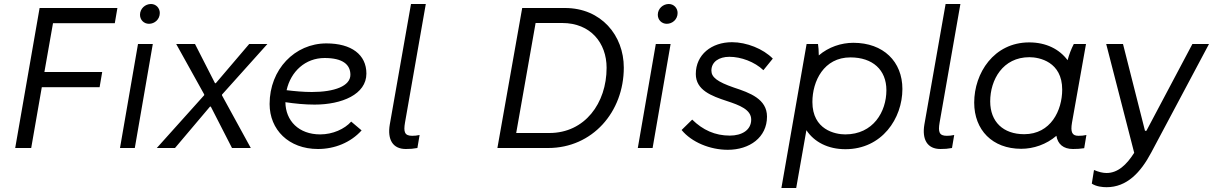

<svg xmlns="http://www.w3.org/2000/svg" viewBox="-20 -740 6065 960"><path d="M136 0 189 -304H478L491 -380H202L245 -624H554L567 -700H178L56 0Z M580 0H654L744 -520H670ZM725 -621C753 -621 779 -643 779 -675C779 -700 760 -720 735 -720C706 -720 680 -697 680 -666C680 -641 699 -621 725 -621Z M764 0H855L1030 -207H1034L1140 0H1234L1090 -263V-267L1317 -520H1226L1059 -324H1055L955 -520H861L1001 -268V-264Z M1570 5C1653 5 1733 -27 1788 -88L1736 -132C1703 -95 1644 -68 1581 -68C1474 -68 1408 -136 1407 -229C1454 -222 1504 -217 1553 -217C1689 -217 1812 -268 1812 -372C1812 -467 1737 -523 1612 -523C1454 -523 1328 -393 1328 -220C1328 -92 1423 5 1570 5ZM1413 -289C1434 -383 1507 -450 1603 -450C1694 -450 1732 -417 1732 -366C1732 -310 1653 -280 1539 -280C1498 -280 1454 -284 1413 -289Z M2009 5C2032 5 2045 4 2067 0L2078 -65C2065 -62 2052 -61 2041 -61C2003 -61 1997 -80 2005 -127L2109 -720H2035L1929 -118C1916 -42 1944 5 2009 5Z M2467 0H2721C2942 0 3099 -180 3099 -402C3099 -563 2986 -700 2805 -700H2591ZM2561 -75 2658 -625H2791C2933 -625 3013 -525 3013 -401C3013 -224 2904 -75 2727 -75Z M3169 0H3243L3333 -520H3259ZM3314 -621C3342 -621 3368 -643 3368 -675C3368 -700 3349 -720 3324 -720C3295 -720 3269 -697 3269 -666C3269 -641 3288 -621 3314 -621Z M3619 9C3728 9 3815 -53 3815 -157C3815 -245 3729 -276 3650 -302C3566 -331 3537 -354 3537 -387C3537 -431 3575 -456 3627 -456C3685 -456 3753 -431 3797 -389L3844 -447C3796 -496 3713 -529 3640 -529C3538 -529 3459 -467 3459 -370C3459 -289 3538 -260 3614 -235C3678 -214 3736 -192 3736 -142C3736 -90 3690 -62 3629 -62C3555 -62 3494 -90 3441 -142L3388 -90C3438 -29 3530 9 3619 9Z M3887 200H3961L4012 -89C4051 -30 4120 6 4207 6C4390 6 4492 -148 4492 -295C4492 -432 4397 -526 4247 -526C4186 -526 4123 -505 4074 -463C4074 -485 4072 -508 4070 -520H4013ZM4206 -68C4156 -68 4042 -91 4042 -230C4042 -334 4099 -453 4232 -453C4343 -453 4412 -391 4412 -289C4412 -181 4346 -68 4206 -68Z M4682 5C4705 5 4718 4 4740 0L4751 -65C4738 -62 4725 -61 4714 -61C4676 -61 4670 -80 4678 -127L4782 -720H4708L4602 -118C4589 -42 4617 5 4682 5Z M5345 5C5365 5 5381 4 5401 1L5412 -65C5399 -62 5386 -61 5372 -61C5340 -61 5332 -80 5340 -127L5410 -520H5349C5336 -495 5325 -466 5318 -439C5277 -494 5211 -528 5126 -528C4949 -528 4851 -374 4851 -227C4851 -90 4942 4 5086 4C5148 4 5212 -18 5262 -61C5269 -19 5297 5 5345 5ZM5127 -454C5177 -454 5291 -431 5291 -292C5291 -188 5234 -69 5101 -69C4996 -69 4931 -131 4931 -233C4931 -341 4994 -454 5127 -454Z M5513 196C5614 196 5683 123 5736 23L6025 -520H5942L5712 -86H5705L5595 -520H5511L5651 24C5613 84 5569 125 5513 125C5494 125 5474 120 5450 110L5439 178C5461 193 5493 196 5513 196Z"/></svg>

Font: Fixel Display
Style: Italic
Weight: 400
Italic angle: -10°
Designer: AlfaBravo + MacPaw
Foundry: Kyrylo Tkachov, Marchela Mozhyna, Serhii Makarenko, Maria Weinstein, Zakhar Kryvoshyya
Version: Version 1.210;Glyphs 3.2 (3217)